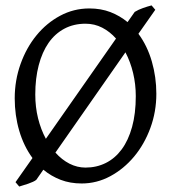

<svg xmlns="http://www.w3.org/2000/svg" viewBox="-20 -661 640 707"><path d="M480 -307.1Q480 -350.6 470.2 -391.8Q460.4 -433.1 441.9 -468.3L184.1 -99.1Q207.5 -72.8 235.8 -58.3Q264.2 -43.9 294.9 -43.9Q335.4 -43.9 369.4 -60.8Q403.3 -77.6 428 -110.8Q452.6 -144 466.3 -193.4Q480 -242.7 480 -307.1ZM109.9 -313Q109.9 -267.1 120.1 -225.6Q130.4 -184.1 148.9 -149.9L407.2 -519Q384.8 -544.4 356.4 -559.1Q328.1 -573.7 294.9 -573.7Q251.5 -573.7 217 -555.4Q182.6 -537.1 158.9 -503.2Q135.3 -469.2 122.6 -420.9Q109.9 -372.6 109.9 -313ZM489.7 -536.6Q522.5 -492.2 539.1 -434.6Q555.7 -377 555.7 -315.9Q555.7 -249.5 533.7 -189.7Q511.7 -129.9 473.9 -84.5Q436 -39.1 386.2 -12.2Q336.4 14.6 280.8 14.6Q238.3 14.6 203.4 1.2Q168.5 -12.2 139.6 -36.1L113.8 1Q109.4 4.9 101.3 8.5Q93.3 12.2 84 15.4Q74.7 18.6 65.7 21.2Q56.6 23.9 50.8 25.9L37.1 9.8L99.6 -79.1Q67.4 -123 50.8 -179.7Q34.2 -236.3 34.2 -298.8Q34.2 -365.2 55.7 -425.3Q77.1 -485.4 114.3 -530.8Q151.4 -576.2 201.4 -603Q251.5 -629.9 309.1 -629.9Q351.6 -629.9 386.5 -616.5Q421.4 -603 449.7 -579.6L476.1 -617.2Q489.7 -625.5 506.3 -631.3Q522.9 -637.2 538.1 -641.1L551.8 -625Z"/></svg>

Font: Gentium Plus APac
Style: Regular
Weight: 400
Designer: J. Victor Gaultney, Annie Olsen, Iska Routamaa, Becca Hirsbrunner
Foundry: SIL International
Version: Version 5.000